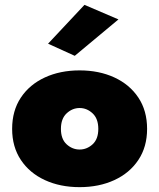

<svg xmlns="http://www.w3.org/2000/svg" viewBox="-20 -761 656 791"><path d="M468 -681 288 -531 178 -581 328 -741ZM30 -230Q30 -305 66 -359Q102 -413 165 -442Q228 -471 308 -471Q388 -471 451 -442Q514 -413 550 -359Q586 -305 586 -230Q586 -156 550 -102Q514 -48 451 -19Q388 10 308 10Q228 10 165 -19Q102 -48 66 -102Q30 -156 30 -230ZM231 -230Q231 -188 254.5 -166.5Q278 -145 308 -145Q338 -145 361.5 -166.5Q385 -188 385 -230Q385 -272 361.5 -294Q338 -316 308 -316Q278 -316 254.5 -294Q231 -272 231 -230Z"/></svg>

Font: Jost* Black
Style: Regular
Weight: 900
Version: Version 3.7